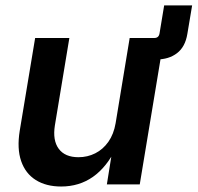

<svg xmlns="http://www.w3.org/2000/svg" viewBox="-20 -679 728 707"><path d="M497.6 -460 510.7 -539.1H548.3Q564.5 -539.1 567.4 -555.7L584.5 -659.2H687.5L669.9 -554.2Q662.1 -506.3 631.8 -483.2Q601.6 -460 555.7 -460ZM205.1 7.8Q149.9 7.8 111.8 -16.1Q73.7 -40 57.9 -85.9Q42 -131.8 52.7 -197.8L109.4 -539.1H235.4L182.1 -217.3Q173.3 -162.1 196.3 -131.1Q219.2 -100.1 269 -100.1Q302.2 -100.1 330.8 -114.5Q359.4 -128.9 379.2 -157Q398.9 -185.1 405.8 -225.6L457.5 -539.1H584L494.6 0H373.5L395 -134.3H407.7Q373 -63.5 322.3 -27.8Q271.5 7.8 205.1 7.8Z"/></svg>

Font: Inter 18pt SemiBold
Style: Italic
Weight: 600
Italic angle: -9.3988°
Designer: Rasmus Andersson
Foundry: rsms
Version: Version 4.001;git-66647c0bb